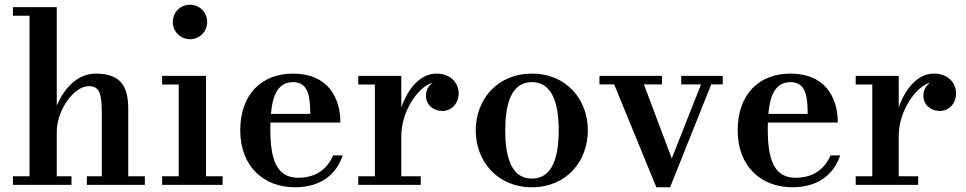

<svg xmlns="http://www.w3.org/2000/svg" viewBox="-20 -780 4076 810"><path d="M34.5 -36.5V0H281.5V-36.5H219.5V-224.5C219.5 -313 290 -416.5 354.5 -416.5C401.5 -416.5 409.5 -383 409.5 -299V-36.5H346.5V0H591V-36.5H521V-319.5C521 -406.5 497 -469.5 384 -469.5C305 -469.5 249 -404.5 219.5 -334.5V-750H34.5V-713.5H104.5V-36.5Z M709 -687.5C709 -647 741 -614.5 781.5 -614.5C822 -614.5 854 -647 854 -687.5C854 -728 822 -760 781.5 -760C741 -760 709 -728 709 -687.5ZM664 -36.5V0H919V-36.5H849V-460H664V-423.5H734V-36.5Z M1426 -124.5H1385.5C1360.5 -67 1312.5 -30 1238 -30C1144 -30 1120.5 -113 1120.5 -235C1120.5 -244.5 1120.5 -254 1121 -263H1416C1416 -372 1360 -469.5 1216.5 -469.5C1084 -469.5 993.5 -382.5 993.5 -230C993.5 -77.5 1093 10 1224 10C1336.5 10 1400 -47 1426 -124.5ZM1216.5 -433.5C1285.5 -433.5 1288 -363.5 1289 -299.5H1123C1130 -379.5 1153.5 -433.5 1216.5 -433.5Z M1491.5 -36.5V0H1755V-36.5H1673V-206C1673 -315.5 1749 -418.5 1806 -431C1788.5 -419.5 1777 -400.5 1777 -375.5C1777 -339.5 1806 -312 1846.5 -312C1887 -312 1915 -345.5 1915 -386C1915 -427.5 1884 -469.5 1821 -469.5C1752.5 -469.5 1700 -405 1673 -326.5V-460H1491.5V-423.5H1561.5V-36.5Z M1987 -230C1987 -100 2078 10 2224 10C2370 10 2460 -100 2460 -230C2460 -360 2370 -469.5 2224 -469.5C2078 -469.5 1987 -360 1987 -230ZM2111.5 -230C2111.5 -336.5 2134.5 -433.5 2224 -433.5C2313.5 -433.5 2337 -336.5 2337 -230C2337 -123.5 2313.5 -26.5 2224 -26.5C2134.5 -26.5 2111.5 -123.5 2111.5 -230Z M2814 -111.5 2696.5 -424H2772.5V-460H2509V-424H2571L2749 10H2807L2980.5 -424H3029V-460H2854V-424H2937.5Z M3524.5 -124.5H3484C3459 -67 3411 -30 3336.5 -30C3242.5 -30 3219 -113 3219 -235C3219 -244.5 3219 -254 3219.5 -263H3514.5C3514.5 -372 3458.5 -469.5 3315 -469.5C3182.5 -469.5 3092 -382.5 3092 -230C3092 -77.5 3191.5 10 3322.5 10C3435 10 3498.5 -47 3524.5 -124.5ZM3315 -433.5C3384 -433.5 3386.5 -363.5 3387.5 -299.5H3221.5C3228.5 -379.5 3252 -433.5 3315 -433.5Z M3590 -36.5V0H3853.5V-36.5H3771.5V-206C3771.5 -315.5 3847.5 -418.5 3904.5 -431C3887 -419.5 3875.5 -400.5 3875.5 -375.5C3875.5 -339.5 3904.5 -312 3945 -312C3985.5 -312 4013.5 -345.5 4013.5 -386C4013.5 -427.5 3982.5 -469.5 3919.5 -469.5C3851 -469.5 3798.5 -405 3771.5 -326.5V-460H3590V-423.5H3660V-36.5Z"/></svg>

Font: Bodoni* 06pt Medium
Style: Regular
Weight: 500
Version: Version 2.3